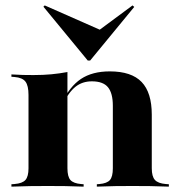

<svg xmlns="http://www.w3.org/2000/svg" viewBox="-20 -696 675 716"><path d="M158.9 -2.4Q121.8 -2.4 93.1 -2Q64.5 -1.6 22.6 0V-8.9L33.9 -9.7Q63.7 -12.1 75 -25Q86.3 -37.9 86.3 -68.5V-209.7H231.5V-68.5Q231.5 -37.1 242.7 -24.6Q254 -12.1 282.3 -9.7L291.9 -8.9V0Q251.6 -1.6 223.4 -2Q195.2 -2.4 158.9 -2.4ZM86.3 -209.7V-341.9Q86.3 -376.6 75 -391.5Q63.7 -406.5 33.9 -408.9L22.6 -409.7V-418.5Q48.4 -416.9 65.3 -416.5Q82.3 -416.1 104.8 -416.1Q141.9 -416.1 171.8 -419Q201.6 -421.8 231.5 -427.4V-418.5V-209.7ZM400.8 -209.7V-301.6Q400.8 -348.4 382.7 -370.6Q364.5 -392.7 322.6 -392.7Q287.1 -392.7 261.7 -372.6Q236.3 -352.4 212.9 -305.6L209.7 -310.5Q239.5 -373.4 281.9 -401.6Q324.2 -429.8 389.5 -429.8Q470.2 -429.8 508.1 -390.3Q546 -350.8 546 -268.5V-209.7ZM473.4 -2.4Q437.1 -2.4 409.7 -2Q382.3 -1.6 341.1 0V-8.9L350.8 -9.7Q379 -12.1 389.9 -24.6Q400.8 -37.1 400.8 -68.5V-209.7H546V-68.5Q546 -37.9 557.7 -25Q569.4 -12.1 598.4 -9.7L609.7 -8.9V0Q569.4 -1.6 540.3 -2Q511.3 -2.4 473.4 -2.4ZM474.2 -675.8 480.6 -670.2 316.1 -470.2H307.3L141.9 -671L146.8 -675.8L379 -573.4L328.2 -567.7Z"/></svg>

Font: Playfair 144pt SemiExpanded Black
Style: Regular
Weight: 900
Width: 6
Designer: Claus Eggers Sørensen
Foundry: Claus Eggers Sørensen
Version: Version 2.203